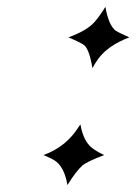

<svg xmlns="http://www.w3.org/2000/svg" viewBox="-20 -533 394 556"><path d="M354.5 -424.8Q293 -401.4 264.6 -362.8Q256.8 -352.1 247.6 -335.9Q238.8 -389.6 223.6 -402.3Q214.8 -409.2 178.2 -424.8Q230.5 -443.8 252.9 -468.3Q268.1 -485.4 285.2 -513.2Q294.4 -460 314.9 -444.3Q323.7 -438.5 354.5 -424.8ZM281.7 -84Q231.9 -64.9 219.7 -54.7Q200.2 -37.6 175.3 2.9Q166 -51.8 136.7 -69.3Q127 -75.2 106 -84Q172.4 -107.9 209.5 -168Q210 -168.9 211.4 -170.4Q212.9 -172.4 212.9 -172.9Q221.2 -124.5 246.6 -104.5Q260.7 -93.8 281.7 -84Z"/></svg>

Font: Linux Libertine Display Slanted O
Style: Slanted
Weight: 400
Designer: Philipp H. Poll
Foundry: Philipp H. Poll
Version: Version 5.0.9